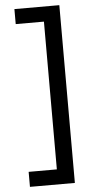

<svg xmlns="http://www.w3.org/2000/svg" viewBox="-60 -832 440 956"><g transform="rotate(-5 160.0 -354.0)"><path d="M274.5 90.5H50V15.5H224L191 50V-757L224 -723H50V-798H274.5Z"/></g></svg>

Font: Spline Sans
Style: Regular
Weight: 400
Designer: Eben Sorkin, Mirko Velimirovic
Foundry: Sorkin Type
Version: Version 1.001